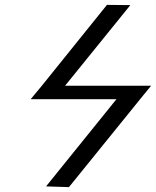

<svg xmlns="http://www.w3.org/2000/svg" viewBox="-20 -691 640 788"><path d="M556 -285 263 77 169 74 458 -284H106L150 -337L419 -671L515 -670L247 -339H600Z"/></svg>

Font: Libertinus Serif Semibold Italic
Style: Regular
Weight: 600
Italic angle: -11.5°
Designer: Philipp H. Poll, Khaled Hosny
Foundry: Caleb Maclennan
Version: Version 7.051;RELEASE